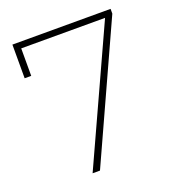

<svg xmlns="http://www.w3.org/2000/svg" viewBox="-128 -803 831 906"><g transform="rotate(-20 287.5 -350.0)"><path d="M183 0 489 -669H68V-531H35V-700H528V-676L220 0Z"/></g></svg>

Font: Montserrat Thin ExtraLight
Style: Regular
Weight: 250
Version: Version 9.000